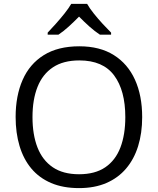

<svg xmlns="http://www.w3.org/2000/svg" viewBox="-20 -965 818 995"><path d="M716.8 -357.9Q716.8 -275.4 695.8 -207.8Q674.8 -140.1 633.5 -91.6Q592.3 -43 531.2 -16.6Q470.2 9.8 389.6 9.8Q306.6 9.8 244.9 -16.6Q183.1 -43 142.3 -91.8Q101.6 -140.6 81.3 -208.5Q61 -276.4 61 -358.9Q61 -468.3 97.2 -550.8Q133.3 -633.3 206.8 -679.2Q280.3 -725.1 391.1 -725.1Q497.1 -725.1 569.6 -679.7Q642.1 -634.3 679.4 -552Q716.8 -469.7 716.8 -357.9ZM148.4 -357.9Q148.4 -267.1 174.3 -200.7Q200.2 -134.3 253.7 -98.1Q307.1 -62 389.6 -62Q472.7 -62 525.6 -98.1Q578.6 -134.3 604 -200.7Q629.4 -267.1 629.4 -357.9Q629.4 -496.1 571.5 -574Q513.7 -651.9 391.1 -651.9Q308.1 -651.9 254.4 -616.2Q200.7 -580.6 174.6 -514.9Q148.4 -449.2 148.4 -357.9ZM431.6 -944.8Q443.8 -922.9 465.8 -895.3Q487.8 -867.7 512.2 -841.3Q536.6 -814.9 555.7 -795.9V-785.2H498Q471.7 -802.2 443.8 -827.1Q416 -852.1 389.6 -878.9Q363.3 -852.1 336.2 -827.4Q309.1 -802.7 282.7 -785.2H227.1V-795.9Q245.6 -815.4 269.3 -841.8Q293 -868.2 314.7 -895.5Q336.4 -922.9 349.1 -944.8Z"/></svg>

Font: Wonky
Style: Regular
Weight: 400
Designer: Monotype Design Team
Foundry: Monotype Imaging Inc.
Version: Version 3.000